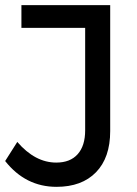

<svg xmlns="http://www.w3.org/2000/svg" viewBox="-21 -720 531 744"><path d="M406 -212Q406 -109 351 -52.5Q296 4 198 4Q78 4 -1 -96L46 -170Q115 -90 197 -90Q251 -90 280 -122.5Q309 -155 309 -215V-612H62V-700H406Z"/></svg>

Font: Montserrat arm
Style: Regular
Weight: 400
Designer: Julieta Ulanovsky
Foundry: Julieta Ulanovsky
Version: Version 6.000;PS 006.000;hotconv 1.0.88;makeotf.lib2.5.64775